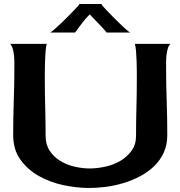

<svg xmlns="http://www.w3.org/2000/svg" viewBox="-20 -937 902 960"><path d="M428.7 -94.7Q464.8 -94.7 505.9 -103.5Q546.9 -112.3 581.1 -132.3Q615.2 -152.3 637.7 -183.1Q660.2 -213.9 660.2 -257.8Q660.2 -328.1 662.1 -397.9Q664.1 -467.8 664.1 -538.1Q664.1 -550.8 664.1 -576.7Q664.1 -602.5 663.1 -629.9Q662.1 -657.2 660.2 -681.6Q658.2 -706.1 654.3 -717.8H832Q823.2 -709 818.8 -693.8Q814.5 -678.7 812.5 -661.6Q810.5 -644.5 810.5 -628.4Q810.5 -612.3 810.5 -600.6Q810.5 -514.6 813.5 -431.2Q816.4 -347.7 816.4 -261.7Q816.4 -212.9 798.8 -174.3Q781.2 -135.7 751 -106.4Q720.7 -77.1 681.2 -56.2Q641.6 -35.2 598.1 -22Q554.7 -8.8 510.3 -2.9Q465.8 2.9 425.8 2.9Q364.3 2.9 297.4 -11.2Q230.5 -25.4 174.8 -56.6Q119.1 -87.9 82.5 -138.2Q45.9 -188.5 45.9 -261.7Q45.9 -347.7 48.8 -431.2Q51.8 -514.6 51.8 -599.6Q51.8 -611.3 51.8 -627.9Q51.8 -644.5 49.8 -661.6Q47.9 -678.7 43.5 -693.8Q39.1 -709 30.3 -717.8H213.9Q210 -706.1 208 -681.6Q206.1 -657.2 205.1 -629.9Q204.1 -602.5 204.1 -576.7Q204.1 -550.8 204.1 -538.1Q204.1 -467.8 206.1 -397.9Q208 -328.1 208 -257.8Q208 -213.9 228.5 -183.1Q249 -152.3 280.8 -132.8Q312.5 -113.3 351.6 -104Q390.6 -94.7 428.7 -94.7ZM512.7 -774.4Q510.7 -778.3 499 -791Q487.3 -803.7 473.1 -818.8Q459 -834 445.8 -847.2Q432.6 -860.4 428.7 -865.2Q408.2 -844.7 390.6 -821.8Q373 -798.8 355.5 -774.4H231.4Q238.3 -778.3 254.4 -792.5Q270.5 -806.6 287.6 -822.8Q304.7 -838.9 319.8 -854.5Q335 -870.1 341.8 -877Q342.8 -877.9 348.6 -884.3Q354.5 -890.6 360.8 -897Q367.2 -903.3 372.1 -909.2Q377 -915 376 -917H488.3Q487.3 -915 490.2 -911.6Q493.2 -908.2 493.2 -907.2Q500 -899.4 519.5 -878.9Q539.1 -858.4 561.5 -835.9Q584 -813.5 604 -795.4Q624 -777.3 630.9 -774.4Z"/></svg>

Font: Cherry Cream Soda
Style: Regular
Weight: 400
Designer: Font Diner, Inc
Foundry: Font Diner, Inc
Version: Version 1.000